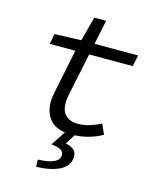

<svg xmlns="http://www.w3.org/2000/svg" viewBox="-124 -708 848 1021"><g transform="rotate(15 300.0 -197.0)"><path d="M307 12Q231 12 195 -26.5Q159 -65 159 -127Q159 -143 161.5 -158Q164 -173 167 -190L215 -424H74L85 -481L231 -486L267 -620H332L304 -486H544L531 -424H291L242 -188Q239 -175 238 -164.5Q237 -154 237 -143Q237 -97 261.5 -74.5Q286 -52 327 -52Q363 -52 395 -62.5Q427 -73 453 -87L478 -32Q447 -13 402.5 -0.5Q358 12 307 12ZM173 226.3 171.7 186.8Q231.9 184.5 260.1 170.7Q288.3 157 289.8 133.5Q290.5 113.8 274.8 103.8Q259.1 93.8 221.1 89.7L285 -6.9H338.7L294 65.1Q330.1 74.1 342.8 88.7Q355.5 103.4 353.7 128.4Q350 175.5 301.5 199.7Q253.1 223.9 173 226.3Z"/></g></svg>

Font: SourceCodeVF
Style: Italic
Weight: 200
Italic angle: -11°
Monospace: yes
Designer: Paul D. Hunt, Teo Tuominen
Foundry: Adobe
Version: Version 1.026;hotconv 1.1.0;makeotfexe 2.6.0